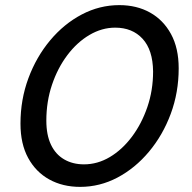

<svg xmlns="http://www.w3.org/2000/svg" viewBox="-20 -720 751 750"><path d="M60 -237Q60 -331 91 -414.5Q122 -498 176 -562.5Q230 -627 299.5 -663.5Q369 -700 446 -700Q514 -700 566 -671Q618 -642 648 -587Q678 -532 678 -453Q678 -359 647 -275.5Q616 -192 562 -127.5Q508 -63 439 -26.5Q370 10 293 10Q225 10 172.5 -19Q120 -48 90 -103Q60 -158 60 -237ZM161 -249Q161 -193 179 -155Q197 -117 230.5 -97.5Q264 -78 308 -78Q361 -78 409 -106.5Q457 -135 495 -185.5Q533 -236 555.5 -301.5Q578 -367 578 -441Q577 -525 537 -568.5Q497 -612 430 -612Q378 -612 329.5 -583.5Q281 -555 243 -504.5Q205 -454 183 -388.5Q161 -323 161 -249Z"/></svg>

Font: Radio Canada
Style: Italic
Weight: 400
Italic angle: -12°
Designer: Charles Daoud, Etienne Aubert Bonn, Alexandre Saumier Demers, Jacques Le Bailly
Foundry: Radio-Canada
Version: Version 2.104;gftools[0.9.28.dev5+ged2979d]